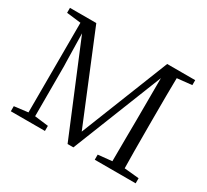

<svg xmlns="http://www.w3.org/2000/svg" viewBox="-144 -952 1267 1175"><g transform="rotate(30 489.5 -364.5)"><path d="M45 0V-36L142 -48L143 -682L42 -694V-729H228L483 -109L729 -729H927V-694L823 -683Q821 -588 821 -392V-337Q821 -143 823 -46L927 -36V0H638V-36L736 -46Q737 -104 737 -219Q738 -296 738 -334L739 -635L487 0H446L184 -631Q185 -565 188 -435L189 -403V-48L286 -36V0Z"/></g></svg>

Font: Cactus Classical Serif
Style: Regular
Weight: 400
Designer: Henry Chan (via Glyphwiki)、田海東、宇文滿月
Foundry: Moonlit Owen
Version: Version 1.000